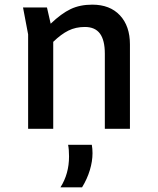

<svg xmlns="http://www.w3.org/2000/svg" viewBox="-20 -554 680 826"><path d="M539 -363V0H431V-323Q431 -381 410 -409.5Q389 -438 345 -438Q306 -438 274.5 -422.5Q243 -407 209 -374V0H101V-406L79 -522H182L198 -452Q244 -496 284 -515Q324 -534 377 -534Q453 -534 496 -488Q539 -442 539 -363ZM375 69Q378 86 378 105Q378 140 366.5 178Q355 216 333 252H240Q277 194 277 119Q277 89 273 69Z"/></svg>

Font: Amiko SemiBold
Style: Regular
Weight: 600
Designer: Pablo Impallari, Rodrigo Fuenzalida, Andres Torresi
Foundry: Impallari Type
Version: Version 1.001; ttfautohint (v1.3)